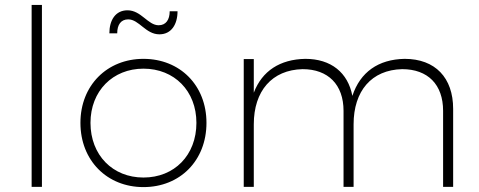

<svg xmlns="http://www.w3.org/2000/svg" viewBox="-20 -762 1955 783"><path d="M109 -742V0H151V-742Z M704 -716H672C672 -682 657 -659 627 -659C583 -659 556 -720 500 -720C451 -720 426 -680 426 -626H458C458 -661 473 -683 503 -683C547 -683 574 -622 630 -622C679 -622 704 -663 704 -716ZM565 -522C417 -522 308 -414 308 -261C308 -107 417 1 565 1C714 1 822 -107 822 -261C822 -414 714 -522 565 -522ZM565 -482C691 -482 781 -391 781 -261C781 -129 691 -38 565 -38C440 -38 349 -129 349 -261C349 -391 440 -482 565 -482Z M1630 -522C1523 -520 1449 -468 1417 -371C1399 -466 1330 -522 1225 -522C1122 -520 1049 -473 1015 -384V-521H974V0H1015V-255C1015 -391 1089 -477 1214 -480C1318 -480 1381 -417 1381 -310V0H1422V-255C1422 -391 1495 -477 1620 -480C1725 -480 1787 -417 1787 -310V0H1828V-318C1828 -445 1755 -522 1630 -522Z"/></svg>

Font: Montserrat arm ExtraLight
Style: Regular
Weight: 275
Designer: Julieta Ulanovsky
Foundry: Julieta Ulanovsky
Version: Version 6.000;PS 006.000;hotconv 1.0.88;makeotf.lib2.5.64775